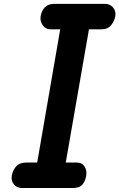

<svg xmlns="http://www.w3.org/2000/svg" viewBox="-20 -948 602 968"><path d="M92 0Q65 0 50 -18.5Q35 -37 39.5 -62.5Q44 -89 61.2 -108.8Q78.5 -128.5 112.5 -128.5H167.5L283.5 -800H235.5Q210 -800 195.2 -821Q180.5 -842 185 -867Q189.5 -893.5 206 -911Q222.5 -928.5 254.5 -928.5H509.5Q534 -928.5 549.5 -911Q565 -893.5 561.5 -867Q557 -842 540.2 -821Q523.5 -800 489.5 -800H428.5L311.5 -128.5H366.5Q393.5 -128.5 406.2 -108.8Q419 -89 414.5 -62.5Q411 -37 396.5 -18.5Q382 0 346 0Z"/></svg>

Font: Edu AU VIC WA NT Hand
Style: Bold
Weight: 700
Version: Version 1.001